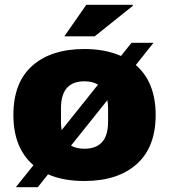

<svg xmlns="http://www.w3.org/2000/svg" viewBox="-20 -745 707 803"><path d="M631 -264Q631 -129 551.5 -58.5Q472 12 333 12Q244 12 181 -16L138 38H46L120 -54Q36 -126 36 -264Q36 -400 115 -470Q194 -540 333 -540Q420 -540 486 -511L530 -566H622L548 -473Q631 -401 631 -264ZM238 -201 390 -391Q367 -405 333 -405Q235 -405 235 -292V-235Q235 -218 238 -201ZM432 -292Q432 -310 429 -326L277 -136Q299 -123 333 -123Q432 -123 432 -235ZM341 -725H534L536 -721L376 -593H249Z"/></svg>

Font: Archivo Black
Style: Regular
Weight: 400
Designer: Hector Gatti
Foundry: Omnibus-Type
Version: Version 1.101; ttfautohint (v1.8)